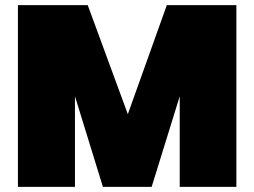

<svg xmlns="http://www.w3.org/2000/svg" viewBox="-20 -728 991 748"><path d="M49.8 0V-708H321.8L478 -283.2L629.9 -708H900.9V0H680.2V-353L570.8 0H380.9L272 -353V0Z"/></svg>

Font: Poppins Black
Style: Regular
Weight: 900
Designer: Ninad Kale (Devanagari), Jonny Pinhorn (Latin)
Foundry: Indian Type Foundry
Version: 4.004